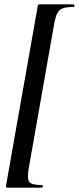

<svg xmlns="http://www.w3.org/2000/svg" viewBox="-20 -745 362 882"><path d="M14 117Q9 117 8 115Q7 113 8 106L153 -715Q154 -722 156 -723.5Q158 -725 163 -725Q203 -725 247.5 -725Q292 -725 318 -725Q322 -725 322 -719Q322 -713 318 -713Q286 -713 269 -707Q252 -701 244 -686Q236 -671 230 -642L111 34Q104 77 115 91Q126 105 172 105Q177 105 177 111Q177 117 172 117Q146 117 100.5 117Q55 117 14 117Z"/></svg>

Font: Cormorant Garamond Light
Style: Italic
Weight: 300
Italic angle: -10°
Designer: Christian Thalmann (Catharsis Fonts)
Foundry: Catharsis Fonts
Version: Version 4.001